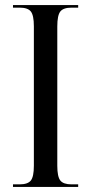

<svg xmlns="http://www.w3.org/2000/svg" viewBox="-20 -734 358 754"><path d="M31 0V-10H57Q89 -10 101 -25Q113 -40 113 -83V-631Q113 -674 101 -689Q89 -704 57 -704H31V-714H287V-704H261Q229 -704 217 -689Q205 -674 205 -630V-83Q205 -40 217 -25Q229 -10 261 -10H287V0Z"/></svg>

Font: Noto Serif Display Condensed
Style: Regular
Weight: 400
Width: 3
Designer: Monotype Design Team
Foundry: Monotype Imaging Inc.
Version: Version 2.009